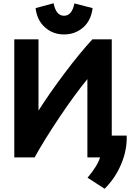

<svg xmlns="http://www.w3.org/2000/svg" viewBox="-20 -952 819 1182"><path d="M193 17H68V-710H217V-271Q284 -377 378.5 -502.5Q473 -628 549 -710H668V-117H760Q763 -29 726 58.5Q689 146 624 210L519 142Q581 68 596 17H518V-465Q442 -373 348 -233Q254 -93 193 17ZM374 -740Q306 -740 257 -783.5Q208 -827 199 -902L310 -932Q325 -855 374 -855Q423 -855 438 -931L550 -902Q541 -826 492 -783Q443 -740 374 -740Z"/></svg>

Font: Repo
Style: Bold
Weight: 700
Designer: Stefan Peev
Foundry: Context Ltd
Version: Version 001.000